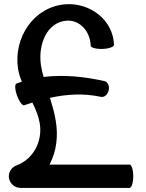

<svg xmlns="http://www.w3.org/2000/svg" viewBox="-20 -861 711 938"><path d="M99 -347C112 -351 125 -356 138 -360C154 -328 168 -295 174 -260C189 -172 144 -84 61 -53C39 -45 23 -24 23 0C23 31 49 57 80 57H613C623 57 631 31 631 0C631 -31 623 -57 613 -57H222C257 -123 265 -199 252 -273C246 -311 235 -347 224 -383C305 -401 389 -406 472 -388C489 -384 506 -398 511 -420C516 -441 506 -462 489 -465C391 -487 290 -497 193 -485C188 -503 183 -522 180 -542C165 -647 211 -753 305 -760C370 -765 421 -707 423 -638C424 -628 449 -621 481 -622C512 -623 537 -632 537 -642C533 -762 422 -849 299 -840C147 -828 45 -680 68 -525C72 -503 78 -482 87 -462C78 -459 69 -456 61 -453C51 -450 53 -423 63 -394C74 -365 90 -343 99 -347Z"/></svg>

Font: Nupuram SemiBold
Style: Regular
Weight: 600
Designer: Santhosh Thottingal (santhosh.thottingal@gmail.com)
Foundry: SMC
Version: Version 1.000